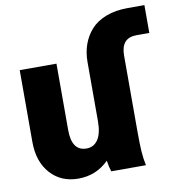

<svg xmlns="http://www.w3.org/2000/svg" viewBox="-81 -788 802 869"><g transform="rotate(-10 320.0 -354.0)"><path d="M509.8 -505.9V-163.1Q509.8 -98.6 512 -65.9Q514.2 -33.2 521 0H361.8Q355 -19 350.1 -50.8Q292.5 6.8 210 6.8Q130.9 6.8 82 -47.6Q33.2 -102.1 33.2 -192.9V-522.9H202.1V-217.8Q202.1 -121.1 270 -121.1Q303.7 -121.1 322.8 -149.7Q341.8 -178.2 341.8 -233.9V-505.9Q341.8 -549.3 355 -586.4Q368.2 -623.5 394.3 -652.6Q420.4 -681.6 463.6 -698.2Q506.8 -714.8 563 -714.8H640.1V-586.9H581.1Q509.8 -586.9 509.8 -505.9Z"/></g></svg>

Font: LT Superior Black
Style: Regular
Weight: 900
Designer: Daniel Lyons
Foundry: LyonsType
Version: Version 2.005